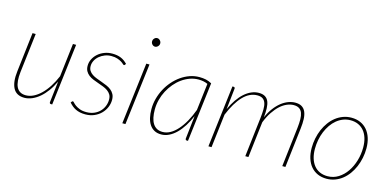

<svg xmlns="http://www.w3.org/2000/svg" viewBox="-68 -1091 3016 1484"><g transform="rotate(15 1440.0 -349.0)"><path d="M449.5 -493 390 0H379.5Q373.5 0 371 -3.5Q368.5 -7 368.5 -11.5L388.5 -183Q368.5 -139.5 343 -104.5Q317.5 -69.5 288.8 -45Q260 -20.5 229 -7.2Q198 6 167.5 6Q103.5 6 78 -42.5Q52.5 -91 63.5 -179L100.5 -493H126L88.5 -179Q84 -140 86.5 -109.8Q89 -79.5 99.2 -58.5Q109.5 -37.5 128 -26.5Q146.5 -15.5 174 -15.5Q204 -15.5 234.2 -30.2Q264.5 -45 293 -72.5Q321.5 -100 346.8 -139Q372 -178 392.5 -226.5L424 -493Z M854 -442Q851 -437.5 846.5 -437.5Q842.5 -437.5 835.8 -444.2Q829 -451 816.5 -458.8Q804 -466.5 784.5 -473.2Q765 -480 736 -480Q708.5 -480 684 -470.5Q659.5 -461 640.8 -445.2Q622 -429.5 611 -408.2Q600 -387 600 -364Q600 -342 609.8 -327Q619.5 -312 635.5 -301.2Q651.5 -290.5 672 -282.8Q692.5 -275 714 -267.2Q735.5 -259.5 756 -250.8Q776.5 -242 792.5 -229.2Q808.5 -216.5 818.2 -198.2Q828 -180 828 -153.5Q828 -123 815.8 -94Q803.5 -65 781 -42.2Q758.5 -19.5 726.8 -5.8Q695 8 656 8Q632 8 612.8 3.8Q593.5 -0.5 577.8 -8.2Q562 -16 549 -27Q536 -38 524 -51.5L530.5 -60Q534 -65 539 -65Q542.5 -65 549.8 -56.5Q557 -48 570.5 -38Q584 -28 605.8 -19.5Q627.5 -11 660 -11Q692.5 -11 719.2 -22Q746 -33 765 -52Q784 -71 794.5 -96.2Q805 -121.5 805 -149.5Q805 -173.5 795.2 -189.5Q785.5 -205.5 769.5 -216.8Q753.5 -228 733 -236Q712.5 -244 691 -251.5Q669.5 -259 649 -267.2Q628.5 -275.5 612.5 -287.8Q596.5 -300 586.8 -317.5Q577 -335 577 -360.5Q577 -388 589.5 -413.2Q602 -438.5 623.8 -457.8Q645.5 -477 675 -488.5Q704.5 -500 738.5 -500Q778.5 -500 807.2 -488Q836 -476 860 -450.5Z M1036.5 -493 976 0H951L1011 -493ZM1074.5 -671Q1074.5 -657.5 1064.2 -647.2Q1054 -637 1041.5 -637Q1028.5 -637 1019 -647.2Q1009.5 -657.5 1009.5 -671Q1009.5 -685 1019.2 -695.2Q1029 -705.5 1042 -705.5Q1054.5 -705.5 1064.5 -695.2Q1074.5 -685 1074.5 -671Z M1507.5 -464Q1490.5 -472 1472.2 -475.5Q1454 -479 1433.5 -479Q1398.5 -479 1365 -467Q1331.5 -455 1301.8 -433.8Q1272 -412.5 1247.2 -383.2Q1222.5 -354 1204.2 -319.5Q1186 -285 1176 -246.2Q1166 -207.5 1166 -167.5Q1166 -132 1172 -104Q1178 -76 1190.5 -56.2Q1203 -36.5 1222.2 -26Q1241.5 -15.5 1268.5 -15.5Q1299.5 -15.5 1329.2 -32Q1359 -48.5 1386.2 -79Q1413.5 -109.5 1437.8 -152.5Q1462 -195.5 1481.5 -248.5ZM1476.5 -198Q1457.5 -153 1433.8 -115.5Q1410 -78 1382.8 -51Q1355.5 -24 1325.2 -9Q1295 6 1262.5 6Q1230.5 6 1207.5 -6.5Q1184.5 -19 1169.5 -41.5Q1154.5 -64 1147.2 -95.2Q1140 -126.5 1140 -164.5Q1140 -207 1151 -248.2Q1162 -289.5 1181.8 -326.8Q1201.5 -364 1229 -395.5Q1256.5 -427 1289.2 -450Q1322 -473 1359 -486Q1396 -499 1435.5 -499Q1464 -499 1487.8 -493.8Q1511.5 -488.5 1534.5 -475.5L1476.5 0H1465.5Q1459.5 0 1457.5 -3.8Q1455.5 -7.5 1455.5 -11.5Z M1640 0 1699.5 -495H1709.5Q1715 -495 1717.5 -491.5Q1720 -488 1720 -483.5L1701.5 -314Q1721 -357.5 1744.8 -392Q1768.5 -426.5 1795.2 -450.5Q1822 -474.5 1851.2 -487.2Q1880.5 -500 1911 -500Q1941.5 -500 1960.5 -488.5Q1979.5 -477 1988.8 -454.8Q1998 -432.5 1999.2 -400.5Q2000.5 -368.5 1996 -327.5Q2015 -371 2039.5 -403.5Q2064 -436 2091.2 -457.5Q2118.5 -479 2147 -489.5Q2175.5 -500 2202.5 -500Q2234.5 -500 2254.8 -487.5Q2275 -475 2285.2 -451.5Q2295.5 -428 2297 -393.8Q2298.5 -359.5 2293 -315.5L2256 0H2231L2268 -315.5Q2272.5 -354.5 2272 -384.8Q2271.5 -415 2263.8 -435.8Q2256 -456.5 2239.5 -467.5Q2223 -478.5 2195.5 -478.5Q2169.5 -478.5 2142 -467Q2114.5 -455.5 2088.2 -432Q2062 -408.5 2037.8 -372.5Q2013.5 -336.5 1994 -287.5L1960 0H1935L1972 -315.5Q1976.5 -354.5 1977 -384.8Q1977.5 -415 1970.5 -435.8Q1963.5 -456.5 1947.8 -467.5Q1932 -478.5 1904.5 -478.5Q1842.5 -478.5 1790.5 -424.2Q1738.5 -370 1697 -268.5L1665 0Z M2588 -15Q2635 -15 2673.8 -39.2Q2712.5 -63.5 2740 -103.5Q2767.5 -143.5 2782.8 -194.8Q2798 -246 2798 -300Q2798 -342 2787.8 -375.2Q2777.5 -408.5 2758.2 -431.5Q2739 -454.5 2711.5 -466.8Q2684 -479 2650 -479Q2618.5 -479 2590.8 -468Q2563 -457 2539.8 -437.8Q2516.5 -418.5 2498 -391.8Q2479.5 -365 2466.5 -333.5Q2453.5 -302 2446.8 -266.8Q2440 -231.5 2440 -195Q2440 -153 2450.2 -119.5Q2460.5 -86 2479.5 -62.8Q2498.5 -39.5 2526 -27.2Q2553.5 -15 2588 -15ZM2585.5 6Q2546 6 2514.2 -8Q2482.5 -22 2460.2 -48Q2438 -74 2426 -111.2Q2414 -148.5 2414 -195Q2414 -234 2421.8 -272Q2429.5 -310 2444 -343.8Q2458.5 -377.5 2479.5 -406.2Q2500.5 -435 2527 -455.8Q2553.5 -476.5 2585 -488.2Q2616.5 -500 2652.5 -500Q2692 -500 2723.8 -486Q2755.5 -472 2777.8 -446Q2800 -420 2812 -383Q2824 -346 2824 -300Q2824 -261 2816.2 -223.2Q2808.5 -185.5 2794 -151.5Q2779.5 -117.5 2758.5 -88.5Q2737.5 -59.5 2711 -38.5Q2684.5 -17.5 2652.8 -5.8Q2621 6 2585.5 6Z"/></g></svg>

Font: Lato ExtraLight
Style: Italic
Weight: 275
Italic angle: -7°
Designer: Lukasz Dziedzic with Adam Twardoch and Botio Nikoltchev
Foundry: tyPoland Lukasz Dziedzic
Version: Version 2.015; 2015-08-06; http://www.latofonts.com/